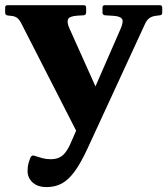

<svg xmlns="http://www.w3.org/2000/svg" viewBox="-57 -517 657 754"><path d="M126 217.7Q91.1 217.7 71.2 199.6Q51.3 181.5 51.3 155Q51.3 136.6 55.1 123.6Q58.9 110.6 63.5 99.8Q69.5 91.2 77.5 94.6Q94.6 100.2 109.6 104.2Q124.5 108.2 141.4 108.2Q161.4 108.2 175.1 102Q188.9 95.9 200.2 81.2Q211.6 66.6 221.9 42.1L416.7 -404.1Q429.2 -433.1 421.9 -443.2Q414.5 -453.3 388.6 -454.9L355.1 -456.9Q345.5 -458.5 345.5 -467.9V-487.1Q345.5 -496.7 355.5 -496.7H570.6Q580.1 -496.7 580.1 -486.7V-467.5Q580.1 -457.3 570.1 -456.9L556.3 -455.1Q538.4 -452.9 528.9 -445.3Q519.3 -437.8 513.2 -424.6L287.3 65Q260.8 122.5 236.6 155.7Q212.5 188.9 186.2 203.3Q160 217.7 126 217.7ZM27.4 -423.7Q19.5 -440 10.3 -446.7Q1.2 -453.5 -11.8 -454.5L-27.2 -456.3Q-36.8 -457.9 -36.8 -467.9V-487.1Q-36.8 -496.7 -26.8 -496.7H271.7Q281.3 -496.7 281.3 -486.7V-467.5Q281.3 -458.5 271.3 -456.9L246.6 -455.5Q215.6 -453.3 210.3 -441.6Q205 -430 215 -407.1L347.4 -111.8L255.1 21.8Z"/></svg>

Font: Hahmlet
Style: Regular
Weight: 400
Designer: Minjoo Ham & Mark Frömberg
Foundry: hypertype
Version: Version 1.002